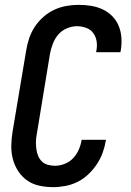

<svg xmlns="http://www.w3.org/2000/svg" viewBox="-20 -763 540 791"><path d="M199 8Q170 8 142 2Q114 -4 92 -19.5Q70 -35 55 -58Q40 -81 33 -107.5Q26 -134 26.5 -163Q27 -192 32 -222L88 -556Q92 -581 100.5 -606Q109 -631 123.5 -653Q138 -675 159 -693.5Q180 -712 204 -723Q228 -734 253.5 -738.5Q279 -743 304 -743Q330 -743 355 -739Q380 -735 402.5 -724.5Q425 -714 442 -697Q459 -680 468.5 -657.5Q478 -635 480 -609.5Q482 -584 478 -558L476 -548H376L377 -554Q381 -574 378 -593Q375 -612 364 -627Q353 -642 334.5 -648.5Q316 -655 297 -655Q276 -655 255 -646Q234 -637 220 -620.5Q206 -604 198 -583.5Q190 -563 186 -542L131 -207Q128 -192 128 -177Q128 -162 130 -147.5Q132 -133 137.5 -120Q143 -107 153 -97.5Q163 -88 177.5 -84Q192 -80 207 -80Q226 -80 246.5 -88Q267 -96 281.5 -111.5Q296 -127 304.5 -146.5Q313 -166 316 -185L317 -187H417L416 -184Q412 -159 403 -134Q394 -109 379 -86.5Q364 -64 344 -45Q324 -26 300 -14Q276 -2 250 3Q224 8 199 8Z"/></svg>

Font: Iosevka Semibold Oblique
Style: Regular
Weight: 600
Italic angle: -9°
Monospace: yes
Designer: Belleve Invis
Foundry: Belleve Invis
Version: Version 32.5.0; ttfautohint (v1.8.4)